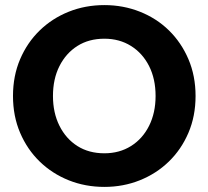

<svg xmlns="http://www.w3.org/2000/svg" viewBox="-20 -727 818 754"><path d="M390 7Q315 7 250 -19Q185 -45 136 -92.5Q87 -140 59 -205.5Q31 -271 31 -350Q31 -429 59 -494.5Q87 -560 136 -607.5Q185 -655 250 -681Q315 -707 390 -707Q464 -707 529.5 -681Q595 -655 643.5 -607.5Q692 -560 720 -494.5Q748 -429 748 -350Q748 -271 720 -205.5Q692 -140 643 -92.5Q594 -45 529 -19Q464 7 390 7ZM390 -125Q449 -125 494.5 -153.5Q540 -182 565.5 -233Q591 -284 591 -350Q591 -417 565.5 -467.5Q540 -518 494.5 -546.5Q449 -575 390 -575Q329 -575 284 -546.5Q239 -518 213.5 -467.5Q188 -417 188 -350Q188 -284 213.5 -233Q239 -182 284 -153.5Q329 -125 390 -125Z"/></svg>

Font: Albert Sans ExtraBold
Style: Regular
Weight: 800
Designer: Andreas Rasmussen
Foundry: a.Foundry
Version: Version 1.025